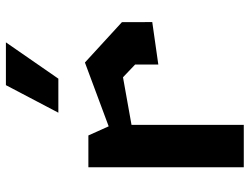

<svg xmlns="http://www.w3.org/2000/svg" viewBox="-119 -739 858 660"><g transform="rotate(-90 310.0 -409.0)"><path d="M418.2 -373.5 374.4 -415.2 134.2 -372.2V-437.8L425.1 -546.1L563.8 -418.9L564.1 -314.6L418.2 -293.8ZM65.1 -534.2H174.4L210.8 -453.2V0H65.1ZM494.4 -817.7H347.3L252.6 -637.4H369.6Z"/></g></svg>

Font: Monaspace Krypton Var ExLight
Style: Regular
Weight: 200
Designer: Riley Cran and the Lettermatic Team
Version: Version 1.200 (Monaspace Krypton Var)